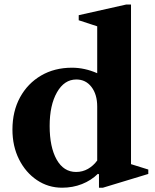

<svg xmlns="http://www.w3.org/2000/svg" viewBox="-20 -842 706 872"><path d="M262 10.5Q199 10.5 147.8 -24Q96.5 -58.5 66.5 -118.2Q36.5 -178 36.5 -253.5Q36.5 -336.5 71 -399.8Q105.5 -463 166.5 -498.8Q227.5 -534.5 307 -534.5Q364.5 -534.5 421.5 -509.5V-722.5L337.5 -750V-773L553.5 -821.5H575V-96.5L653.5 -72V-52L447.5 10.5H429.5V-50.5L424.5 -52.5Q394 -22.5 352.2 -6Q310.5 10.5 262 10.5ZM325.5 -61Q355 -61 379.5 -75Q404 -89 421.5 -113V-358Q421.5 -413 395.5 -447Q369.5 -481 326.5 -481Q272 -481 238.8 -422.8Q205.5 -364.5 205.5 -270Q205.5 -174 237.2 -117.5Q269 -61 325.5 -61Z"/></svg>

Font: Libre Caslon Text
Style: Regular
Weight: 400
Designer: Pablo Impallari, Rodrigo Fuenzalida, Katja Schimmel
Foundry: Pablo Impallari, Rodrigo Fuenzalida
Version: Version 2.000